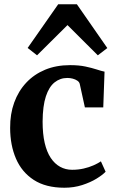

<svg xmlns="http://www.w3.org/2000/svg" viewBox="-20 -868 542 899"><path d="M281.5 11Q194.5 11 138.2 -25.5Q82 -62 54.8 -125.2Q27.5 -188.5 27.5 -269Q27 -334 46.5 -387.8Q66 -441.5 102.8 -480.8Q139.5 -520 191.2 -541.5Q243 -563 308 -563Q349.5 -563 380 -556.5Q410.5 -550 432.5 -542.8Q454.5 -535.5 469.5 -532.5L463.5 -365H377.5L353.5 -474.5Q351.5 -484 342.2 -490.2Q333 -496.5 320.5 -499.8Q308 -503 295.5 -503Q261.5 -503 235.5 -482.2Q209.5 -461.5 194.8 -416.8Q180 -372 179.5 -298.5Q179.5 -241.5 189.2 -199Q199 -156.5 217.5 -128.8Q236 -101 261.5 -87Q287 -73 317.5 -73Q346.5 -73 371.5 -78.8Q396.5 -84.5 417 -93.5Q437.5 -102.5 452.5 -112.5L474.5 -64Q460.5 -49 432 -31.5Q403.5 -14 364.8 -1.5Q326 11 281.5 11ZM153.5 -609 109.5 -643.5 252.5 -848H340L482.5 -643L438 -609L296 -750.5Z"/></svg>

Font: Merriweather 36pt
Style: Bold
Weight: 700
Designer: Eben Sorkin
Foundry: Eben Sorkin
Version: Version 2.100